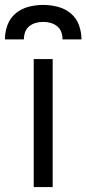

<svg xmlns="http://www.w3.org/2000/svg" viewBox="-57 -760 351 780"><path d="M80 0V-520H157V0ZM-37 -600Q-37 -630 -26.5 -658.5Q-16 -687 7 -706Q30 -725 59.5 -732.5Q89 -740 118 -740Q148 -740 177.5 -732.5Q207 -725 230 -706Q253 -687 263.5 -658.5Q274 -630 274 -600H197Q197 -615 192 -629.5Q187 -644 175 -653.5Q163 -663 148.5 -667Q134 -671 119 -671Q103 -671 88.5 -667Q74 -663 62 -653.5Q50 -644 45 -629.5Q40 -615 40 -600Z"/></svg>

Font: Iosevka QP
Style: Regular
Weight: 400
Designer: Belleve Invis
Foundry: Belleve Invis
Version: Version 20.0.0; ttfautohint (v1.8.4)